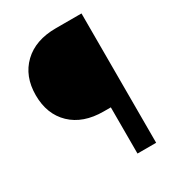

<svg xmlns="http://www.w3.org/2000/svg" viewBox="-177 -839 860 943"><g transform="rotate(-30 253.0 -367.0)"><path d="M324.4 0V-262H284.1Q168.3 -262 101.5 -325.9Q34.8 -389.9 34.8 -497.7Q34.8 -605 101.8 -669.3Q168.8 -733.5 284.6 -733.5H430.2V0Z"/></g></svg>

Font: Vazir FD Medium
Style: Regular
Weight: 500
Foundry: DejaVu fonts team - Redesigned by Saber Rastikerdar
Version: Version 21.10;October 20, 2019;FontCreator 12.0.0.2547 64-bi